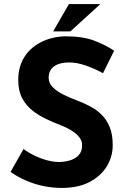

<svg xmlns="http://www.w3.org/2000/svg" viewBox="-20 -919 623 947"><path d="M488 -558Q446 -581 402.5 -596Q359 -611 321 -611Q274 -611 247 -592Q220 -573 220 -535Q220 -509 240.5 -488.5Q261 -468 293.5 -452Q326 -436 361 -423Q393 -411 424.5 -394.5Q456 -378 481 -353.5Q506 -329 521 -292.5Q536 -256 536 -203Q536 -147 507 -99Q478 -51 422 -21.5Q366 8 284 8Q242 8 198.5 -0.5Q155 -9 113 -26.5Q71 -44 32 -71L96 -184Q122 -165 152.5 -150.5Q183 -136 214 -128Q245 -120 271 -120Q297 -120 323.5 -127.5Q350 -135 367.5 -153Q385 -171 385 -203Q385 -225 370.5 -243Q356 -261 331.5 -276Q307 -291 278 -302Q244 -315 208 -332Q172 -349 140.5 -373.5Q109 -398 89.5 -434.5Q70 -471 70 -524Q70 -588 98.5 -635Q127 -682 179 -709.5Q231 -737 299 -740Q388 -740 443.5 -719Q499 -698 543 -669ZM475 -899 327 -764H242L320 -899Z"/></svg>

Font: Josefin Sans Thin
Style: Bold
Weight: 700
Version: Version 2.000